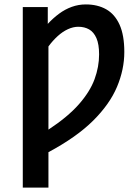

<svg xmlns="http://www.w3.org/2000/svg" viewBox="-20 -686 622 868"><path d="M83 162V-654H196V-578Q220 -604 247 -624Q274 -644 304.5 -655Q335 -666 368 -666Q421 -666 460 -644Q499 -622 520.5 -574.5Q542 -527 542 -451Q542 -372 509 -293.5Q476 -215 401 -140.5Q326 -66 199 2V162ZM199 -100Q287 -158 337 -215Q387 -272 407.5 -328Q428 -384 428 -440Q428 -486 416 -513.5Q404 -541 383 -553Q362 -565 334 -565Q311 -565 287 -554Q263 -543 240.5 -522.5Q218 -502 199 -476Z"/></svg>

Font: Source Sans 3 ExtraLight SemiBold
Style: Regular
Weight: 600
Version: Version 3.052;hotconv 1.1.0;makeotfexe 2.6.0